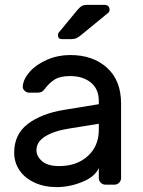

<svg xmlns="http://www.w3.org/2000/svg" viewBox="-20 -755 586 785"><path d="M38 0ZM384 -329V-342Q384 -391 351.5 -417.5Q319 -444 267 -444Q227 -444 204.5 -430.5Q182 -417 162 -390Q156 -382 149 -379Q142 -376 130 -376H100Q89 -376 80.5 -384Q72 -392 73 -403Q76 -433 102.5 -462.5Q129 -492 173 -511Q217 -530 267 -530Q360 -530 417.5 -478Q475 -426 475 -332V-27Q475 -16 467 -8Q459 0 448 0H411Q400 0 392 -8Q384 -16 384 -27V-68Q368 -32 316 -11Q264 10 212 10Q161 10 121 -8.5Q81 -27 59.5 -59Q38 -91 38 -131Q38 -206 94 -248.5Q150 -291 243 -306ZM384 -249 266 -230Q201 -220 165 -197.5Q129 -175 129 -141Q129 -116 152 -96Q175 -76 222 -76Q294 -76 339 -117Q384 -158 384 -224ZM335 -735H409Q418 -735 423 -729.5Q428 -724 428 -715Q428 -708 423 -703L312 -612Q301 -603 292.5 -599Q284 -595 270 -595H233Q217 -595 217 -611Q217 -619 222 -624L298 -716Q309 -728 316 -731.5Q323 -735 335 -735Z"/></svg>

Font: Hezaedrus
Style: Regular
Weight: 400
Designer: Hubert & Fischer
Foundry: Hubert & Fischer
Version: Version 1.10;September 3, 2019;FontCreator 11.5.0.2425 64-bi